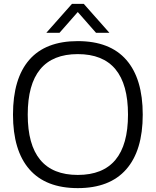

<svg xmlns="http://www.w3.org/2000/svg" viewBox="-20 -956 802 990"><path d="M123 -365Q123 -54 381 -54Q640 -54 640 -365Q640 -677 381 -677Q123 -677 123 -365ZM47 -365Q47 -551 131 -647.5Q215 -744 381 -744Q547 -744 631.5 -647Q716 -550 716 -365Q716 -180 631 -83Q546 14 381 14Q216 14 131.5 -83Q47 -180 47 -365ZM219 -787 351 -936H412L544 -787H475L381 -894L287 -787Z"/></svg>

Font: Nacelle Light
Style: Regular
Weight: 300
Designer: Sora Sagano
Foundry: Sora Sagano
Version: Version 1.000;FEAKit 1.0